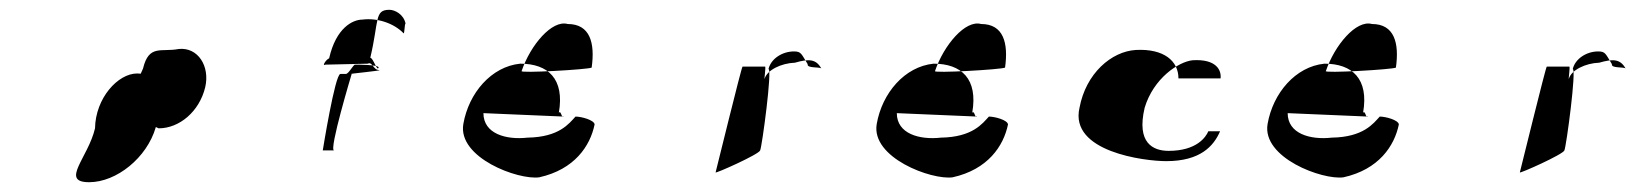

<svg xmlns="http://www.w3.org/2000/svg" viewBox="-20 -400 3370 392"><path d="M174 -138C160 -78 102 -28 162 -28C218 -28 280 -78 298 -140C312 -201 312 -250 260 -250C221 -250 175 -200 174 -138ZM272 -260C246 -208 264 -153 304 -138C346 -138 387 -172 399 -222C409 -265 384 -304 345 -300C309 -293 284 -310 272 -260Z M644 -268C637 -264 645 -278 652 -281C666 -343 700 -360 720 -360C751 -364 785 -352 804 -332C806 -331 806 -352 808 -352C804 -371 786 -380 775 -380C744 -380 754 -358 736 -282C742 -282 750 -253 753 -262C754 -268 711 -268 705 -268C701 -268 692 -249 686 -249H675C664 -249 639 -93 639 -93C628 -93 662 -93 662 -93C651 -93 698 -249 698 -249C687 -249 764 -256 754 -257C742 -257 740 -275 731 -270Z M926 -147C914 -78 1038 -32 1081 -38C1153 -54 1185 -102 1194 -146C1193 -155 1167 -162 1155 -162C1142 -148 1122 -120 1057 -119C1013 -114 967 -127 967 -169L1131 -162C1126 -158 1126 -175 1121 -170C1133 -239 1099 -270 1042 -270C983 -264 937 -210 926 -147ZM1045 -255C1063 -308 1107 -360 1139 -351C1185 -351 1195 -312 1188 -262C1181 -258 1039 -250 1045 -255Z M1441 -48C1440 -45 1530 -85 1532 -93C1536 -102 1557 -259 1549 -259C1554 -280 1577 -295 1601 -295C1616 -295 1616 -290 1629 -269C1627 -260 1654 -264 1657 -260C1646 -280 1631 -280 1603 -272C1575 -271 1546 -257 1541 -239C1540 -238 1544 -264 1542 -264H1496C1494 -264 1442 -51 1441 -48Z M1770 -147C1758 -78 1882 -32 1925 -38C1997 -54 2029 -102 2038 -146C2037 -155 2011 -162 1999 -162C1986 -148 1966 -120 1901 -119C1857 -114 1811 -127 1811 -169L1975 -162C1970 -158 1970 -175 1965 -170C1977 -239 1943 -270 1886 -270C1827 -264 1781 -210 1770 -147ZM1889 -255C1907 -308 1951 -360 1983 -351C2029 -351 2039 -312 2032 -262C2025 -258 1883 -250 1889 -255Z M2184 -180C2163 -90 2317 -71 2361 -71C2431 -71 2458 -102 2471 -132C2473 -132 2447 -132 2447 -132C2442 -120 2423 -92 2366 -92C2334 -92 2300 -108 2317 -180C2335 -240 2386 -274 2415 -277C2464 -280 2474 -256 2472 -240H2386C2386 -275 2357 -301 2299 -298C2249 -295 2197 -250 2184 -180Z M2568 -147C2556 -78 2680 -32 2723 -38C2795 -54 2827 -102 2836 -146C2835 -155 2809 -162 2797 -162C2784 -148 2764 -120 2699 -119C2655 -114 2609 -127 2609 -169L2773 -162C2768 -158 2768 -175 2763 -170C2775 -239 2741 -270 2684 -270C2625 -264 2579 -210 2568 -147ZM2687 -255C2705 -308 2749 -360 2781 -351C2827 -351 2837 -312 2830 -262C2823 -258 2681 -250 2687 -255Z M3083 -48C3082 -45 3172 -85 3174 -93C3178 -102 3199 -259 3191 -259C3196 -280 3219 -295 3243 -295C3258 -295 3258 -290 3271 -269C3269 -260 3296 -264 3299 -260C3288 -280 3273 -280 3245 -272C3217 -271 3188 -257 3183 -239C3182 -238 3186 -264 3184 -264H3138C3136 -264 3084 -51 3083 -48Z"/></svg>

Font: pokerface
Style: oblique
Weight: 400
Version: Version 1